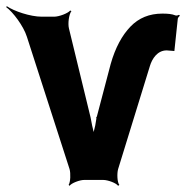

<svg xmlns="http://www.w3.org/2000/svg" viewBox="-58 -582 602 621"><path d="M506 -417 517 -521C517 -524 521 -529 524 -531L521 -534C519 -533 514 -531 510 -532C498 -537 484 -538 467 -538C425 -538 391 -524 364 -496C337 -468 315 -428 300 -375L255 -204H254L253 -200H254L250 -176C248 -165 243 -151 243 -142H247C247 -151 242 -165 240 -176L235 -202L165 -490C161 -506 165 -536 173 -546L169 -548C162 -539 133 -528 117 -528H77C40 -528 -13 -546 -36 -562L-38 -559C-16 -543 18 -498 29 -463L167 -35C171 -21 170 7 164 16L167 19C173 10 200 0 214 0H276C291 0 318 10 324 19L328 16C321 8 320 -21 324 -35L427 -369C434 -392 451 -419 481 -419C487 -419 501 -417 506 -417Z"/></svg>

Font: Asimov
Style: Edge
Weight: 500
Designer: Google
Version: Version 2.000980: 2014